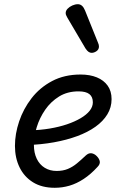

<svg xmlns="http://www.w3.org/2000/svg" viewBox="-20 -873 566 912"><path d="M240 19Q179 19 137 -7Q95 -33 73 -78Q51 -123 51 -180Q51 -237 71 -296.5Q91 -356 130 -406.5Q169 -457 227.5 -488Q286 -519 363 -519Q407 -519 440 -505.5Q473 -492 491.5 -466Q510 -440 510 -402Q510 -363 490 -330Q470 -297 433.5 -271Q397 -245 347 -226.5Q297 -208 236 -197Q175 -186 107 -184L124 -254Q172 -255 216.5 -262.5Q261 -270 298 -282.5Q335 -295 363 -311.5Q391 -328 406 -347Q421 -366 421 -387Q421 -413 404.5 -426Q388 -439 353 -439Q300 -439 260.5 -414.5Q221 -390 194.5 -351.5Q168 -313 154.5 -269Q141 -225 141 -185Q141 -147 154.5 -119Q168 -91 192.5 -76Q217 -61 249 -61Q279 -61 302 -70.5Q325 -80 345.5 -97Q366 -114 387 -134Q401 -147 414.5 -145Q428 -143 439 -132Q452 -119 454 -106Q456 -93 443 -80Q411 -45 377.5 -23Q344 -1 310 9Q276 19 240 19ZM415 -622Q408 -622 401 -626.5Q394 -631 386 -643L300 -789Q297 -795 294.5 -800Q292 -805 292 -811Q292 -822 301 -831.5Q310 -841 323.5 -847Q337 -853 350 -853Q372 -853 384 -823L446 -669Q448 -665 449 -660.5Q450 -656 450 -652Q450 -638 438.5 -630Q427 -622 415 -622Z"/></svg>

Font: Playwrite TZ
Style: Regular
Weight: 400
Designer: Veronika Burian, José Scaglione
Foundry: TypeTogether
Version: Version 1.002